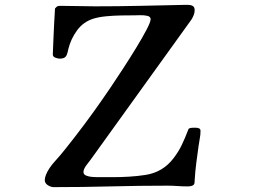

<svg xmlns="http://www.w3.org/2000/svg" viewBox="-20 -764 1040 789"><path d="M804 -226Q804 -210 801 -195Q798 -180 796 -164Q791 -129 786.5 -93.5Q782 -58 780 -23Q780 -19 779.5 -14Q779 -9 777 -6Q773 -1 765.5 0.5Q758 2 751 2Q730 2 709.5 0.5Q689 -1 668 -1Q551 -1 434.5 2Q318 5 201 5Q189 5 176.5 -3Q164 -11 164 -24Q164 -34 169 -46Q180 -73 205 -100.5Q230 -128 248 -151Q288 -201 326.5 -252.5Q365 -304 401 -356Q411 -370 434 -404Q457 -438 485 -481Q513 -524 539 -566.5Q565 -609 582 -641.5Q599 -674 599 -685Q599 -696 585 -699Q571 -702 555 -701.5Q539 -701 532 -701Q509 -701 477.5 -700.5Q446 -700 415.5 -697Q385 -694 363 -687Q322 -674 296.5 -639Q271 -604 261 -563Q260 -557 257.5 -548Q255 -539 252 -534Q247 -527 240 -525Q233 -523 225 -523Q218 -523 207.5 -527Q197 -531 197 -540Q197 -545 198 -565.5Q199 -586 200 -613.5Q201 -641 202.5 -667Q204 -693 205 -710.5Q206 -728 206 -729Q212 -736 215.5 -738Q219 -740 229 -740Q264 -740 300 -739Q336 -738 371 -738Q463 -738 555 -740Q647 -742 739 -744Q743 -744 746.5 -744Q750 -744 753 -744Q764 -744 772 -739.5Q780 -735 780 -722Q780 -712 776 -702Q772 -692 767 -684L354 -110Q347 -101 335 -85Q323 -69 323 -57Q323 -47 334 -42.5Q345 -38 358 -37Q371 -36 378 -36H444Q477 -36 510.5 -38Q544 -40 577 -45Q650 -56 694 -115Q714 -141 727.5 -169.5Q741 -198 752 -227Q753 -229 754 -232Q755 -235 757 -236Q763 -239 771 -239Q779 -239 786 -239Q792 -239 798 -236.5Q804 -234 804 -226Z"/></svg>

Font: Kaisei Decol
Style: Bold
Weight: 700
Designer: Font-Kai, 金井和夫
Foundry: KAZUO KANAI
Version: Version 5.003